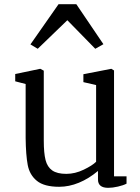

<svg xmlns="http://www.w3.org/2000/svg" viewBox="-20 -886 671 921"><path d="M261 -866H346L476 -674L437 -652L303 -789L161 -652L126 -673ZM53 -496V-531L173 -556L190 -547V-211Q190 -152 198.5 -118.5Q207 -85 230.5 -68.5Q254 -52 298 -52Q340 -52 381.5 -72Q423 -92 441 -110V-478L380 -492V-530L514 -556L527 -548V-40H587V-5Q572 3 546 9Q520 15 499 15Q450 15 450 -25V-66Q406 -29 358.5 -9.5Q311 10 264 10Q192 10 157 -18.5Q122 -47 113 -94.5Q104 -142 103 -224V-483Z"/></svg>

Font: Grenzecho Serif
Style: Serif-Regular
Weight: 400
Designer: Dan Reynolds
Foundry: Dan Reynolds
Version: Version 1.001; ttfautohint (v1.1) -l 5 -r 5 -G 72 -x 0 -D la